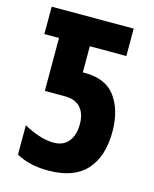

<svg xmlns="http://www.w3.org/2000/svg" viewBox="-110 -788 701 873"><g transform="rotate(15 240.5 -352.0)"><path d="M201 10Q111 10 50 -25V-163Q83 -144 120.5 -131.5Q158 -119 192 -119Q237 -119 261.5 -149Q286 -179 286 -231Q286 -281 261 -308.5Q236 -336 187 -336H93V-585H24V-714H410V-585H238V-462H249Q347 -462 392.5 -399Q438 -336 438 -236Q438 -119 379.5 -54.5Q321 10 201 10Z"/></g></svg>

Font: Noto Sans ExtraCondensed ExtraBold
Style: Regular
Weight: 800
Width: 2
Designer: Monotype Design Team
Foundry: Monotype Imaging Inc.
Version: Version 2.013; ttfautohint (v1.8.4.7-5d5b)